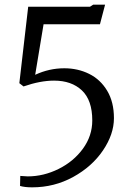

<svg xmlns="http://www.w3.org/2000/svg" viewBox="-20 -633 568 824"><path d="M99 124Q167 124 231.5 92Q296 60 336 5Q376 -50 376 -116Q376 -203 331.5 -245Q287 -287 212 -287Q153 -287 81 -262L63 -276L101 -604H366L380 -613H431L409 -529H167L131 -312Q191 -340 256 -340Q314 -340 362.5 -316Q411 -292 440 -243.5Q469 -195 469 -126Q469 -57 422 12.5Q375 82 294 126.5Q213 171 118 171Q86 171 66 165L67 122Q89 124 99 124Z"/></svg>

Font: Martel
Style: Regular
Weight: 400
Designer: Dan Reynolds
Foundry: Dan Reynolds
Version: Version 1.001; ttfautohint (v1.1) -l 5 -r 5 -G 72 -x 0 -D la